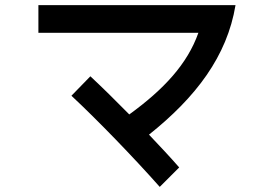

<svg xmlns="http://www.w3.org/2000/svg" viewBox="-20 -710 1040 750"><path d="M130 -690V-582H755C712 -460 620 -361 485 -263C431 -318 378 -370 333 -412L259 -336C361 -241 502 -95 604 20L680 -56C645 -96 604 -140 562 -184C745 -330 867 -490 900 -690Z"/></svg>

Font: KT Kiyosuna Sans Bold
Style: Regular
Weight: 700
Designer: [Zen Kaku Gothic] Yoshimichi Ohira
Version: Version 1.010;Glyphs 3.1.2 (3151)